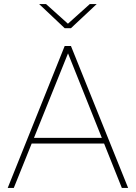

<svg xmlns="http://www.w3.org/2000/svg" viewBox="-20 -927 670 947"><path d="M18 0 299 -700H330L612 0H581L311 -675H320L48 0ZM124 -219 136 -247H494L506 -219ZM299 -788 173 -907H207L324 -802H306L423 -907H457L330 -788Z"/></svg>

Font: SUSE Thin
Style: Regular
Weight: 250
Designer: Rene Bieder
Foundry: SUSE
Version: Version 1.000